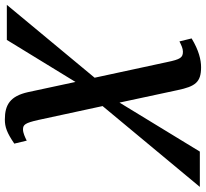

<svg xmlns="http://www.w3.org/2000/svg" viewBox="-124 -532 829 772"><g transform="rotate(90 290.0 -146.5)"><path d="M-76 240H65L234 -36L275 155C291 226 325 248 385 248C415 248 438 240 482 210L470 160C456 167 439 175 425 175C406 175 399 167 387 114L331 -145L656 -536H514L317 -213L267 -446C252 -518 235 -541 175 -541C145 -541 107 -532 59 -503L71 -454C85 -461 99 -468 112 -468C136 -468 143 -458 154 -405L217 -113Z"/></g></svg>

Font: Noto Serif SemiBold
Style: Italic
Weight: 600
Italic angle: -12°
Designer: Monotype Design Team
Foundry: Monotype Imaging Inc.
Version: Version 2.014